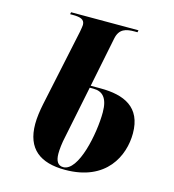

<svg xmlns="http://www.w3.org/2000/svg" viewBox="-108 -804 814 900"><g transform="rotate(15 299.5 -353.5)"><path d="M289 7C490 7 553 -132 553 -240C553 -368 466 -405 352 -405H304L353 -647C363 -697 396 -704 437 -704H451L453 -714H126L124 -704H136C171 -704 195 -699 195 -671C195 -665 193 -655 190 -637L111 -264C104 -230 99 -196 99 -165C99 -44 169 7 289 7ZM278 -3C252 -3 240 -23 240 -59C240 -79 243 -110 251 -145L302 -395H320C364 -395 391 -369 391 -299C391 -195 352 -3 278 -3Z"/></g></svg>

Font: Noto Serif Display Condensed ExtraBold
Style: Italic
Weight: 800
Width: 3
Italic angle: -12°
Designer: Monotype Design Team
Foundry: Monotype Imaging Inc.
Version: Version 2.009